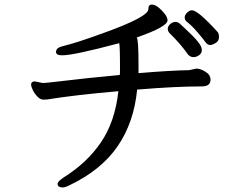

<svg xmlns="http://www.w3.org/2000/svg" viewBox="-20 -759 1040 840"><path d="M827 -509Q813 -509 803 -520Q770 -567 722 -614Q714 -622 714 -633Q714 -644 724.5 -653.5Q735 -663 747 -663Q758 -663 766 -656Q774 -649 790 -634Q806 -619 823 -602Q840 -585 851.5 -569Q863 -553 863 -540Q863 -526 851 -517.5Q839 -509 827 -509ZM899 -562Q888 -562 877.5 -576.5Q867 -591 843 -619Q819 -647 796 -665Q788 -672 788 -683Q788 -693 798.5 -703.5Q809 -714 820 -714Q846 -714 933 -618Q938 -611 938 -596Q938 -580 923.5 -571Q909 -562 899 -562ZM255 61Q232 61 232 45Q232 35 259 17Q360 -46 421.5 -136Q483 -226 498 -360Q303 -343 188 -324Q181 -323 170 -323Q156 -323 143 -337Q130 -351 123 -366Q116 -381 116 -389Q116 -401 130 -403Q134 -403 166 -396Q184 -396 265 -406Q346 -416 504 -431Q505 -436 505 -457Q505 -567 501 -570Q303 -517 252 -517Q225 -517 225 -532Q225 -551 258 -558Q313 -571 434 -615Q629 -685 629 -719Q629 -739 644 -739Q658 -739 674 -726Q690 -713 701.5 -697.5Q713 -682 713 -670Q713 -642 578 -595Q586 -588 586 -476V-439Q729 -451 807 -452L839 -459Q856 -459 878.5 -445.5Q901 -432 901 -410Q901 -381 863 -381Q748 -381 580 -367Q566 -223 494.5 -119Q423 -15 285 51Q265 61 255 61Z"/></svg>

Font: LXGW WenKai Lite Medium
Style: Regular
Weight: 500
Designer: LXGW / Fontworks Inc.
Foundry: LXGW / Fontworks Inc.
Version: Version 1.511; March 25, 2025